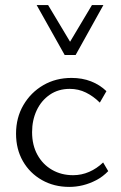

<svg xmlns="http://www.w3.org/2000/svg" viewBox="-20 -726 475 754"><path d="M252 8Q192 8 144.5 -19Q97 -46 70 -93Q43 -140 43 -201Q43 -264 72 -313.5Q101 -363 150 -391.5Q199 -420 261 -420Q303 -420 337.5 -406.5Q372 -393 398 -368L372 -323Q347 -348 317.5 -362.5Q288 -377 254 -377Q209 -377 175.5 -354Q142 -331 124 -292.5Q106 -254 106 -207Q106 -156 127 -118Q148 -80 184.5 -59Q221 -38 267 -38Q300 -38 330 -51Q360 -64 385 -88L405 -54Q384 -32 358 -18.5Q332 -5 305.5 1.5Q279 8 252 8ZM234 -510 245 -545 341 -706H386L277 -510ZM234 -510 124 -706H169L266 -544L277 -510Z"/></svg>

Font: Ysabeau Office Light
Style: Regular
Weight: 300
Designer: Christian Thalmann (Catharsis Fonts)
Version: Version 2.001;gftools[0.9.30]; featfreeze: tnum,lnum,ss02